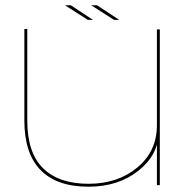

<svg xmlns="http://www.w3.org/2000/svg" viewBox="-20 -699 725 725"><path d="M572.5 0H583.5V-588H572.5V-144ZM83 -589.5H72V-244Q72 -119 133.5 -56.5Q195 6 314 6Q426.5 6 502.5 -54.2Q578.5 -114.5 578.5 -199L572.5 -226Q572.5 -128 498.5 -66.5Q424.5 -5 314.5 -5Q202 -5 142.5 -63.8Q83 -122.5 83 -243.5ZM410.5 -624H430L346.5 -679H324.5ZM311.5 -624H331L247.5 -679H225.5Z"/></svg>

Font: Anybody Expanded Thin
Style: Regular
Weight: 250
Width: 7
Version: Version 1.113;gftools[0.9.25]